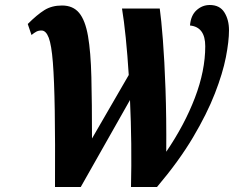

<svg xmlns="http://www.w3.org/2000/svg" viewBox="-20 -748 936 768"><path d="M200 0Q201 -185 199 -306.5Q197 -428 191.5 -498Q186 -568 175 -597Q164 -626 146 -626Q134 -626 125.5 -621.5Q117 -617 106 -608L91 -652Q128 -689 157.5 -707.5Q187 -726 228 -726Q272 -726 296.5 -696.5Q321 -667 332 -604Q343 -541 345.5 -439.5Q348 -338 348 -194L495 -448Q490 -528 483 -597Q476 -666 468 -714H619Q625 -672 631.5 -589Q638 -506 642 -392Q646 -278 645 -141Q718 -248 759.5 -356.5Q801 -465 801 -563Q801 -640 740 -646Q743 -686 766 -707Q789 -728 819 -728Q859 -728 877.5 -698.5Q896 -669 896 -627Q896 -583 883.5 -519Q871 -455 839.5 -374Q808 -293 752 -198.5Q696 -104 608 0H504Q506 -84 505 -173Q504 -262 500 -348L303 0Z"/></svg>

Font: Noto Serif ExtraCondensed ExtraBold
Style: Italic
Weight: 800
Width: 2
Italic angle: -12°
Designer: Monotype Design Team
Foundry: Monotype Imaging Inc.
Version: Version 2.013